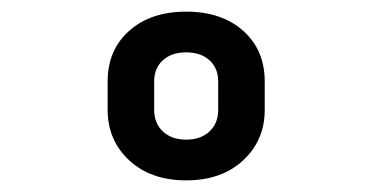

<svg xmlns="http://www.w3.org/2000/svg" viewBox="-20 -760 640 330"><path d="M300 -450Q239 -450 202 -484.5Q165 -519 165 -571V-620Q165 -674 202 -707Q239 -740 300 -740Q361 -740 398 -707Q435 -674 435 -620V-571Q435 -519 398 -484.5Q361 -450 300 -450ZM300 -520Q325 -520 340 -534Q355 -548 355 -571V-620Q355 -643 340 -656.5Q325 -670 300 -670Q275 -670 260 -656.5Q245 -643 245 -620V-571Q245 -548 260 -534Q275 -520 300 -520Z"/></svg>

Font: NKDuy Mono ExtraBold
Style: Regular
Weight: 800
Monospace: yes
Designer: NKDuy
Foundry: NKDuy
Version: Version 2.251; ttfautohint (v1.8.4.7-5d5b)